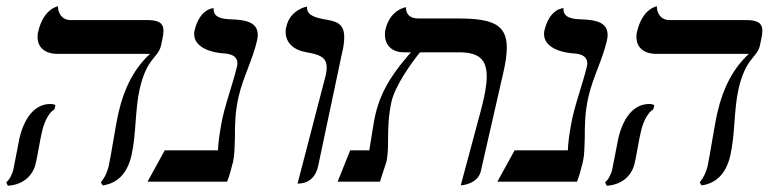

<svg xmlns="http://www.w3.org/2000/svg" viewBox="-41 -580 2454 613"><path d="M405 -296C428 -396 463 -394 473 -434L478 -458C480 -467 481 -475 481 -482C481 -504 469 -516 429 -516H183C158 -516 144 -537 144 -560C144 -560 98 -553 81 -479C79 -473 79 -467 79 -461C79 -430 101 -408 143 -408H438C389 -363 356 -301 338 -223C328 -181 315 -91 306 -49C301 -29 293 -12 281 2L287 12C335 5 366 -27 379 -85C394 -151 390 -230 405 -296ZM93 -159C100 -191 115 -221 133 -231L136 -244C132 -247 126 -248 120 -248C71 -248 37 -206 21 -138C17 -119 6 -59 2 -41C-1 -25 -10 -7 -21 2L-16 13C33 10 64 -19 73 -58C78 -77 88 -140 93 -159Z M721 -272C734 -330 766 -391 779 -448C781 -456 782 -462 782 -468C782 -510 742 -516 703 -518C673 -519 639 -521 641 -554C641 -554 597 -554 580 -482C579 -479 579 -474 579 -471C579 -437 615 -413 679 -409C702 -407 717 -397 717 -378C717 -375 717 -373 716 -369C703 -313 674 -237 665 -181C660 -152 656 -128 655 -100H485L430 0H684C690 -14 696 -35 703 -63C708 -85 708 -111 709 -139C709 -177 709 -221 721 -272Z M909 6H912C923 6 964 3 975 -51L1050 -406C1056 -429 1058 -447 1058 -461C1058 -507 1032 -512 991 -519C972 -523 939 -529 939 -556V-559C939 -559 885 -550 873 -494C871 -488 871 -483 871 -478C871 -444 896 -420 938 -413C978 -406 1002 -398 1002 -365C1002 -357 1001 -348 998 -336Z M1430 12C1430 12 1484 9 1494 -33L1565 -344C1573 -377 1577 -405 1577 -428C1577 -501 1533 -521 1421 -521H1295C1268 -521 1255 -534 1255 -557C1255 -557 1205 -550 1190 -487C1188 -480 1188 -475 1188 -469C1188 -437 1209 -413 1249 -413H1271C1224 -359 1177 -300 1157 -212C1154 -202 1144 -135 1138 -100H1077L1037 0H1172L1191 -58C1197 -77 1198 -103 1198 -134C1198 -169 1199 -211 1209 -256C1221 -306 1269 -375 1300 -413H1424C1485 -413 1513 -393 1513 -336C1513 -310 1507 -276 1496 -234Z M1838 -272C1851 -330 1883 -391 1896 -448C1898 -456 1899 -462 1899 -468C1899 -510 1859 -516 1820 -518C1790 -519 1756 -521 1758 -554C1758 -554 1714 -554 1697 -482C1696 -479 1696 -474 1696 -471C1696 -437 1732 -413 1796 -409C1819 -407 1834 -397 1834 -378C1834 -375 1834 -373 1833 -369C1820 -313 1791 -237 1782 -181C1777 -152 1773 -128 1772 -100H1602L1547 0H1801C1807 -14 1813 -35 1820 -63C1825 -85 1825 -111 1826 -139C1826 -177 1826 -221 1838 -272Z M2317 -296C2340 -396 2375 -394 2385 -434L2390 -458C2392 -467 2393 -475 2393 -482C2393 -504 2381 -516 2341 -516H2095C2070 -516 2056 -537 2056 -560C2056 -560 2010 -553 1993 -479C1991 -473 1991 -467 1991 -461C1991 -430 2013 -408 2055 -408H2350C2301 -363 2268 -301 2250 -223C2240 -181 2227 -91 2218 -49C2213 -29 2205 -12 2193 2L2199 12C2247 5 2278 -27 2291 -85C2306 -151 2302 -230 2317 -296ZM2005 -159C2012 -191 2027 -221 2045 -231L2048 -244C2044 -247 2038 -248 2032 -248C1983 -248 1949 -206 1933 -138C1929 -119 1918 -59 1914 -41C1911 -25 1902 -7 1891 2L1896 13C1945 10 1976 -19 1985 -58C1990 -77 2000 -140 2005 -159Z"/></svg>

Font: Libertinus Serif
Style: Italic
Weight: 400
Italic angle: -12°
Designer: Philipp H. Poll, Khaled Hosny
Foundry: Caleb Maclennan
Version: Version 7.050;RELEASE